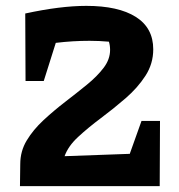

<svg xmlns="http://www.w3.org/2000/svg" viewBox="-20 -634 611 654"><path d="M48 0 49 -75Q49 -119 71 -155.5Q93 -192 128 -224.5Q163 -257 202 -287Q241 -317 276 -345.5Q311 -374 333 -403Q355 -432 355 -464Q355 -479 351 -492Q318 -495 285 -495Q228 -495 170 -488L129 -358H67L66 -588Q186 -614 274 -614Q383 -614 442.5 -576.5Q502 -539 502 -466Q502 -417 475.5 -376Q449 -335 408 -299.5Q367 -264 323.5 -231.5Q280 -199 246 -167.5Q212 -136 200 -102L422 -110L462 -222H525L524 0Z"/></svg>

Font: Piazzolla SC
Style: Bold
Weight: 700
Designer: Juan Pablo del Peral
Foundry: Huerta Tipografica
Version: Version 1.330